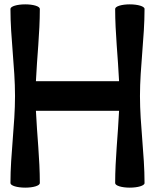

<svg xmlns="http://www.w3.org/2000/svg" viewBox="-20 -841 732 882"><path d="M28 -800C28 -666 49 -534 49 -400C49 -266 28 -134 28 0C28 12 59 21 96 21C133 21 163 12 163 0C163 -111 150 -222 145 -332H527C522 -222 509 -111 509 0C509 12 539 21 576 21C613 21 644 12 644 0C644 -134 623 -266 623 -400C623 -534 644 -666 644 -800C644 -812 613 -821 576 -821C539 -821 509 -812 509 -800C509 -689 522 -578 527 -468H145C150 -578 163 -689 163 -800C163 -812 133 -821 96 -821C59 -821 28 -812 28 -800Z"/></svg>

Font: Nupuram Expanded Bold
Style: Regular
Weight: 700
Width: 7
Designer: Santhosh Thottingal (santhosh.thottingal@gmail.com)
Foundry: SMC
Version: Version 1.000